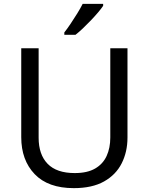

<svg xmlns="http://www.w3.org/2000/svg" viewBox="-20 -964 771 994"><path d="M640 -252Q640 -178 610 -118.5Q580 -59 518.5 -24.5Q457 10 362 10Q229 10 159.5 -62.5Q90 -135 90 -254V-714H180V-251Q180 -164 226.5 -116Q273 -68 367 -68Q432 -68 472.5 -91.5Q513 -115 532 -156.5Q551 -198 551 -252V-714H640ZM514 -934Q505 -920 488 -900Q471 -880 450.5 -858.5Q430 -837 409.5 -817.5Q389 -798 371 -784H313V-796Q328 -815 345.5 -841Q363 -867 380 -894.5Q397 -922 408 -944H514Z"/></svg>

Font: Noto Sans Tamil
Style: Regular
Weight: 400
Designer: Jelle Bosma - Monotype Design Team
Foundry: Monotype Imaging Inc.
Version: Version 2.003